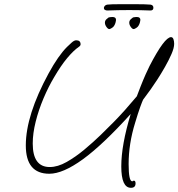

<svg xmlns="http://www.w3.org/2000/svg" viewBox="-20 -796 850 915"><path d="M604 99Q558 99 558 -3Q558 -105 603 -253Q470 -106 375 -37Q280 32 215 32Q103 32 103 -103Q103 -247 212 -447Q258 -531 299 -572Q310 -583 322 -593.5Q334 -604 343 -604Q364 -604 364 -585Q364 -578 356 -573Q330 -555 300 -519Q270 -483 238 -428Q211 -383 187.5 -327.5Q164 -272 150 -216Q136 -160 136 -112Q136 0 217 0Q255 0 297.5 -24Q340 -48 382.5 -83.5Q425 -119 460 -153Q496 -188 522.5 -215Q549 -242 574.5 -270.5Q600 -299 632 -337L650 -384Q663 -417 674 -441.5Q685 -466 693 -482Q764 -619 795 -619Q803 -619 806.5 -609.5Q810 -600 810 -587Q810 -568 797.5 -539Q785 -510 766.5 -477.5Q748 -445 729.5 -416.5Q711 -388 698 -370L662 -321Q658 -313 648 -285.5Q638 -258 624 -211Q593 -111 593 -14Q593 68 610 68Q613 68 614 66.5Q615 65 618 65Q626 65 626 78Q626 99 604 99ZM620 -658Q613 -655 604.5 -666Q596 -677 596 -688Q596 -698 604 -705Q612 -712 614 -713Q619 -714 623.5 -714.5Q628 -715 632 -715Q649 -715 649 -701Q649 -698 647 -690Q645 -681 639.5 -672.5Q634 -664 620 -658ZM504 -658Q497 -655 488.5 -666Q480 -677 480 -688Q480 -698 488 -705Q496 -712 498 -713Q503 -714 507.5 -714.5Q512 -715 516 -715Q533 -715 533 -701Q533 -698 531 -690Q529 -681 523.5 -672.5Q518 -664 504 -658ZM491 -746Q485 -746 480 -749Q475 -752 475 -758Q475 -763 479.5 -768Q484 -773 491 -774Q498 -775 515 -775.5Q532 -776 552.5 -776Q573 -776 589 -776Q606 -776 627 -776Q648 -776 667.5 -775.5Q687 -775 697 -774Q711 -772 711 -759Q711 -746 697 -746Q678 -747 647.5 -747.5Q617 -748 596 -748Q574 -748 543 -747.5Q512 -747 491 -746Z"/></svg>

Font: Oooh Baby
Style: Regular
Weight: 400
Designer: Robert E. Leuschke
Foundry: Robert E. Leuschke
Version: Version 1.011; ttfautohint (v1.8.3)